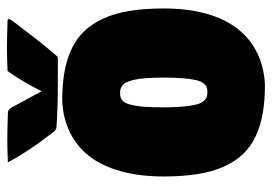

<svg xmlns="http://www.w3.org/2000/svg" viewBox="-138 -658 802 567"><g transform="rotate(-90 263.5 -375.0)"><path d="M25.4 -293.2Q25.4 -364.3 40.8 -419.8Q56.2 -475.3 85.1 -512.5Q114 -549.6 155.2 -569.8Q196.3 -590.1 248 -592.8Q295.7 -592.8 333 -586.3Q370.4 -579.8 401.5 -565.3Q432.6 -550.8 454.6 -527.6Q476.6 -504.4 491.8 -471.2Q507.1 -438 514.3 -393.8Q521.5 -349.6 521.5 -293.2Q521.5 -222.2 505.9 -166.6Q490.2 -111.1 460.8 -74.1Q431.4 -37.1 390.1 -17Q348.9 3.2 296.9 5.9Q249.5 5.9 212.3 -0.6Q175 -7.1 144.2 -21.5Q113.3 -35.9 91.4 -59Q69.6 -82 54.6 -115.2Q39.6 -148.4 32.5 -192.5Q25.4 -236.6 25.4 -293.2ZM229.5 -293.2Q229.5 -259 231.8 -235.1Q234.1 -211.2 237.7 -197.4Q241.2 -183.6 247.3 -176Q253.4 -168.5 259.5 -166.3Q265.6 -164.1 274.4 -164.1Q283.2 -164.1 289.1 -166.3Q294.9 -168.5 300.8 -176Q306.6 -183.6 309.9 -197.4Q313.2 -211.2 315.3 -235.1Q317.4 -259 317.4 -293.2Q317.4 -321.5 315.9 -342.9Q314.5 -364.3 311.3 -378.2Q308.1 -392.1 304.4 -401Q300.8 -409.9 295 -414.3Q289.3 -418.7 284.1 -420.3Q278.8 -421.9 271.5 -421.9Q264.2 -421.9 259.2 -420.4Q254.2 -418.9 249 -414.4Q243.9 -409.9 240.6 -401Q237.3 -392.1 234.6 -378.1Q231.9 -364 230.7 -342.9Q229.5 -321.8 229.5 -293.2ZM67.1 -753.2Q101.6 -754.9 134.3 -754.9Q161.1 -754.9 213.6 -753.2Q217.5 -753.2 221.9 -750.4Q226.3 -747.6 228.5 -743.4Q236.8 -727.5 252.9 -698.1Q269 -668.7 276.9 -653.6Q309.1 -716.3 336.7 -754.2Q373.3 -755.9 406.5 -755.9Q434.6 -755.9 485.1 -754.2Q490.2 -754.2 490.2 -750Q490.2 -748.5 487.8 -744.5Q485.4 -740.5 481.2 -734.9Q477.1 -729.2 473.3 -724.2Q469.5 -719.2 465 -713.6Q460.4 -708 459.2 -706.3Q412.6 -644.3 378.2 -605.7H292.7Q235.1 -605.7 171.6 -609.6Q163.1 -610.1 156.7 -618.4Q136.7 -644.8 124 -662.4Q111.3 -679.9 95 -705.3Q78.6 -730.7 67.1 -753.2Z"/></g></svg>

Font: Digitalt
Style: Medium
Weight: 500
Designer: gluk
Foundry: gluk
Version: Version 0.60